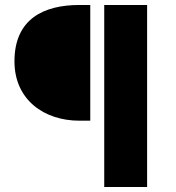

<svg xmlns="http://www.w3.org/2000/svg" viewBox="-20 -670 706 770"><path d="M398 80H570V-650H398ZM298 -186H342V-650H298C158 -650 38 -596 38 -424C38 -269 158 -186 298 -186Z"/></svg>

Font: Giro Sans Black
Style: Regular
Weight: 900
Designer: Paul D. Hunt
Foundry: Adobe Systems Incorporated
Version: Version 1.000;PS 1.0;hotconv 1.0.88;makeotf.lib2.5.647800